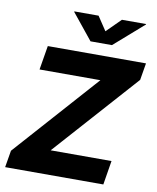

<svg xmlns="http://www.w3.org/2000/svg" viewBox="-100 -1027 901 1103"><g transform="rotate(10 350.0 -475.0)"><path d="M6.8 0 23.4 -98.6 459 -586.9H104L127.4 -727.5H700.2L683.6 -628.4L247.6 -140.6H602.5L579.6 0ZM384.3 -950.2 438.5 -868.7 520.5 -950.2H661.6L661.1 -947.3L489.3 -796.9H364.3L242.7 -947.3L243.2 -950.2Z"/></g></svg>

Font: Inter 17pt ExtraBold
Style: Italic
Weight: 800
Italic angle: -9.3988°
Version: Version 4.001;git-66647c0bb